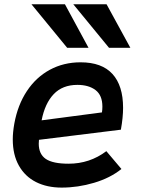

<svg xmlns="http://www.w3.org/2000/svg" viewBox="-20 -842 640 872"><path d="M123 -822.5H275L382 -625H285ZM313 -822.5H464L572 -625H475ZM38 -209Q38 -241 45 -280.5Q60.5 -365.5 102 -428.2Q143.5 -491 206.2 -525Q269 -559 346 -559Q442.5 -559 490.8 -506Q539 -453 539 -352.5Q539 -308.5 529 -253L157 -207Q156 -195 156 -189.5Q156 -142 188 -120.2Q220 -98.5 291.5 -98.5Q387.5 -98.5 463 -155.5L531.5 -74.5Q480.5 -33.5 407.2 -11.8Q334 10 260 10Q193.5 10 143.5 -15.2Q93.5 -40.5 65.8 -89.8Q38 -139 38 -209ZM445 -358Q445 -409 414 -432.8Q383 -456.5 331.5 -456.5Q264 -456.5 224 -414.5Q184 -372.5 169 -295.5L443 -331.5Q445 -344 445 -358Z"/></svg>

Font: JuliaMono BoldItalic
Style: Regular
Weight: 700
Italic angle: -9°
Monospace: yes
Designer: cormullion
Foundry: corm
Version: Version 0.049; ttfautohint (v1.8.4)